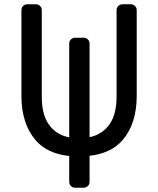

<svg xmlns="http://www.w3.org/2000/svg" viewBox="-20 -720 738 896"><path d="M618 -673V-273Q618 -143 552 -66Q498 -4 398 7V129Q398 140 390 148Q382 156 371 156H330Q319 156 311 148Q303 140 303 129V8Q200 -3 146 -66Q80 -143 80 -273V-673Q80 -684 88 -692Q96 -700 107 -700H148Q159 -700 167 -692Q175 -684 175 -673V-268Q175 -172 220 -124Q252 -89 303 -79V-517Q303 -528 311 -536Q319 -544 330 -544H371Q382 -544 390 -536Q398 -528 398 -517V-80Q447 -90 478 -124Q524 -172 524 -268V-673Q524 -684 532 -692Q540 -700 551 -700H591Q602 -700 610 -692Q618 -684 618 -673Z"/></svg>

Font: Contemporary
Style: Regular
Weight: 400
Designer: Victor Tran
Foundry: Victor Tran
Version: Version 1.100